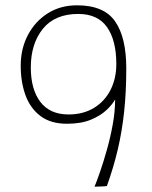

<svg xmlns="http://www.w3.org/2000/svg" viewBox="-20 -702 574 723"><path d="M382.5 -1.5Q377.5 -0.5 361 0.2Q344.5 1 336 1Q343.5 -17 356.2 -53.5Q369 -90 382.2 -136.8Q395.5 -183.5 404.5 -233Q413.5 -282.5 413.5 -327.5Q404.5 -310.5 382.5 -289Q360.5 -267.5 323.5 -251.8Q286.5 -236 232 -236Q171 -236 132.5 -265Q94 -294 76 -343.5Q58 -393 58 -454.5Q58 -518.5 85 -570Q112 -621.5 159.8 -651.8Q207.5 -682 270 -682Q371.5 -682 413.5 -621.5Q455.5 -561 455.5 -444.5Q455.5 -356 447.5 -281.5Q439.5 -207 423.5 -139Q407.5 -71 382.5 -1.5ZM274.5 -649.5Q186.5 -649.5 141.2 -593.2Q96 -537 96 -448Q96 -365.5 132 -318.2Q168 -271 238 -271Q293.5 -271 334 -295.8Q374.5 -320.5 396.2 -363.5Q418 -406.5 418 -461Q418 -550 383 -599.8Q348 -649.5 274.5 -649.5Z"/></svg>

Font: Grandstander Thin
Style: Regular
Weight: 100
Designer: Tyler Finck
Foundry: Etcetera Type Co
Version: Version 1.200; ttfautohint (v1.8.3)